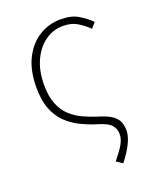

<svg xmlns="http://www.w3.org/2000/svg" viewBox="-137 -623 737 899"><g transform="rotate(-20 231.5 -173.0)"><path d="M320 194 290 174Q322 134 336.5 109Q351 84 351 59Q351 33 334 13.5Q317 -6 260 -22Q223 -34 187 -52Q151 -70 122 -98.5Q93 -127 76 -170.5Q59 -214 59 -277Q59 -363 88.5 -421.5Q118 -480 167 -510Q216 -540 274 -540Q328 -540 361.5 -519.5Q395 -499 421 -474L398 -448Q372 -473 343.5 -490Q315 -507 274 -507Q224 -507 184 -478Q144 -449 120.5 -397.5Q97 -346 97 -277Q97 -220 112.5 -181.5Q128 -143 154.5 -118.5Q181 -94 213.5 -79Q246 -64 280 -53Q319 -42 342.5 -28Q366 -14 376.5 5.5Q387 25 387 56Q387 82 369.5 118Q352 154 320 194Z"/></g></svg>

Font: Noto Sans HK Thin
Style: Regular
Weight: 100
Designer: Ryoko NISHIZUKA 西塚涼子 (kana, bopomofo & ideographs); Paul D. Hunt (Latin, Greek & Cyrillic); Sandoll Communications 산돌커뮤니
Foundry: Adobe
Version: Version 2.004-H2;hotconv 1.0.118;makeotfexe 2.5.65603